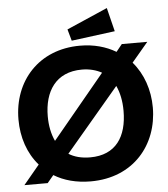

<svg xmlns="http://www.w3.org/2000/svg" viewBox="-57 -884 828 945"><g transform="rotate(-5 357.0 -411.5)"><path d="M689 -326C689 -413 661 -494 609 -554L690 -650H564L535 -614C486 -643 427 -660 358 -660C154 -660 25 -514 25 -324C25 -236 52 -155 105 -95L26 0H141L172 -37C221 -7 282 10 354 10C565 10 689 -142 689 -326ZM544 -322C544 -195 488 -108 361 -108C317 -108 282 -118 255 -135L519 -447C535 -413 544 -371 544 -322ZM170 -327C170 -450 228 -542 357 -542C395 -542 428 -533 455 -518L195 -204C178 -240 170 -282 170 -327ZM535 -716 506 -833 304 -745 320 -688Z"/></g></svg>

Font: Zilla Slab Bold
Style: Regular
Weight: 700
Designer: Typotheque.com
Foundry: Typotheque type foundry
Version: Version 1.3; 2018